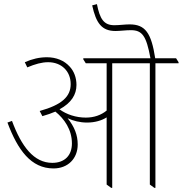

<svg xmlns="http://www.w3.org/2000/svg" viewBox="-20 -904 884 929"><path d="M239 -89C309 -89 356 -137 356 -205C356 -251 340 -291 307 -332C335 -319 367 -311 401 -311C440 -311 472 -321 496 -336V-11L518 5H523V-598H705V-11L727 5H732V-598H844V-603L832 -622H731C712 -745 683 -786 607 -786C584 -786 558 -782 533 -782C482 -782 463 -813 449 -884L426 -878C445 -792 472 -754 539 -754C561 -754 588 -758 613 -758C668 -758 688 -731 708 -622H383V-617L395 -598H496V-369C469 -347 435 -335 395 -335C348 -335 302 -350 268 -375C325 -406 350 -446 350 -493C350 -528 338 -560 317 -582C291 -611 252 -627 207 -627C171 -627 136 -619 100 -603L112 -578C150 -594 182 -603 213 -603C277 -603 322 -560 322 -497C322 -437 280 -397 172 -367L185 -342C209 -349 230 -356 248 -364C291 -329 328 -277 328 -210C328 -153 294 -116 233 -116C144 -116 84 -195 38 -319L16 -311C66 -178 130 -89 239 -89Z"/></svg>

Font: Noto Serif Devanagari SemiCondensed Thin
Style: Regular
Weight: 100
Width: 4
Designer: Universal Thirst, Indian Type Foundry and the Monotype Design Team
Foundry: Monotype Imaging Inc.
Version: Version 2.004